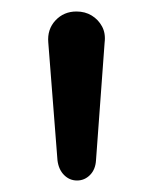

<svg xmlns="http://www.w3.org/2000/svg" viewBox="-20 -732 266 334"><path d="M114 -418Q101 -418 91.5 -427.5Q82 -437 80 -453L64 -658Q62 -681 76.5 -696.5Q91 -712 113 -712Q128 -712 139.5 -705Q151 -698 157.5 -686Q164 -674 162 -658L147 -453Q146 -437 136.5 -427.5Q127 -418 114 -418Z"/></svg>

Font: Nunito Medium
Style: Regular
Weight: 500
Designer: Vernon Adams
Foundry: Vernon Adams
Version: Version 3.601